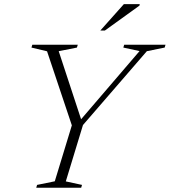

<svg xmlns="http://www.w3.org/2000/svg" viewBox="-20 -886 801 906"><path d="M638.5 -645 562 -661.5 566 -675H761L757 -661.5L673 -644.5L371.5 -296L290.5 -30L367 -13.5L363 0H151L155 -13.5L238.5 -30.5L319 -294.5L202 -644L128.5 -661.5L132.5 -675H347L343 -661.5L257 -644.5L367.5 -308.5H350ZM453.5 -742 564.5 -866.5H639.5L638 -859.5L475 -742Z"/></svg>

Font: Newsreader 24pt Light
Style: Italic
Weight: 300
Italic angle: -17°
Designer: Hugues Gentile
Foundry: Production Type
Version: Version 1.003